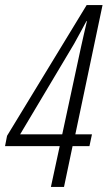

<svg xmlns="http://www.w3.org/2000/svg" viewBox="-38 -742 427 762"><path d="M216 0 250 -162H317L327 -209H261L369 -722H306L-10 -203L-18 -162H199L164 0ZM256 -568Q268 -590 278.5 -609Q289 -628 305 -658H307Q301 -634 295 -606.5Q289 -579 283 -553L209 -209H42Z"/></svg>

Font: Noto Sans Display Condensed Light
Style: Italic
Weight: 300
Width: 3
Designer: Monotype Design team
Foundry: Monotype Imaging Inc.
Version: 1.000